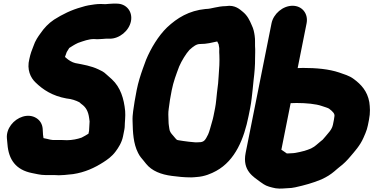

<svg xmlns="http://www.w3.org/2000/svg" viewBox="-20 -795 2109 1084"><path d="M312.2 194.5C334.2 194.5 354.8 191.8 369.7 190.3L390.1 188.3C390.6 188.3 391.5 188.2 392.2 188.1C459.4 178 513.9 152.6 563 121.2C584.2 107.6 611.6 89.3 633.1 59.7C647.9 39.9 667.4 10.4 674.5 -25L678.7 -46C681.1 -58.2 684.2 -71.4 684.2 -82.4C684.2 -104.5 689.2 -138.2 686.6 -168.5C679.7 -237.8 660.8 -301.6 611.7 -347.3C596.4 -362 589.3 -366.3 580.8 -374.8C564.9 -390.8 548.8 -397 535.6 -403.4C495.1 -422.8 450.3 -430.2 405.1 -438.8C386.4 -443.2 367 -455.3 352.7 -468.4C350.8 -470.3 350 -471 346.8 -473.6C349.6 -481.3 352.8 -489.4 356.7 -501C361.7 -509.3 367.6 -519.7 370.9 -524.1C386.8 -533.8 398.6 -542.6 420.4 -552.6C452.4 -563.9 481.1 -574.5 509.7 -574.5C515 -574.5 522.6 -573.5 529.5 -573.5C549.6 -573.5 567.7 -576.5 577.1 -576.5H600.1C653.5 -576.5 708.3 -620.1 719.3 -675C730.1 -729.2 693.9 -774.5 639.6 -774.5H616.6C599.7 -774.5 585 -771.7 575.2 -771.5C566.4 -772.1 557.2 -772.5 549.2 -772.5C537 -772.5 525.1 -771.7 513.4 -770.1C492 -767.1 469.9 -764.4 440.2 -754.7C382.6 -739 332 -713.8 285.1 -684.1C253.9 -663.3 228.6 -636.3 208.7 -606.9C195.9 -589.6 178.6 -565.1 168.6 -534.1C160.2 -514.1 151.6 -490.4 145.8 -462.5C130.1 -401.5 152.9 -355.9 180.3 -329.8C223 -288 276.2 -253.5 355.2 -239.1C355.9 -238.9 357.3 -238.7 358.2 -238.7C383.6 -236.3 408.5 -227.9 428.2 -217.7C435 -210.9 441.2 -206.6 444.9 -203.8C465.3 -188.1 478.3 -165.9 483.2 -129.1L485.8 -109.7C486.1 -98.2 483.3 -78.2 482.8 -56.5L479.5 -40.2C468.4 -33 454.4 -25 440.5 -18C417.5 -9.8 388.8 -3.8 358.2 -3.5C350.7 -4.1 339.9 -4.5 329.9 -4.5H279.9C276.5 -4.5 276.6 -4.8 274.3 -5.1L263.4 -6.7C253.9 -9.7 238 -12.2 225.6 -15.2C225 -17.7 224.1 -24.5 222.9 -34.4L220.9 -68.9C218.5 -95.2 205.7 -115.5 185.3 -128.3C138.1 -157.8 75.4 -133.7 42.6 -90.2C26.2 -68.5 16.7 -41.9 18.9 -14.7L22.1 19.2C28.7 106.4 69.7 164 160.3 182C182.6 185.5 204.1 193.5 240.4 193.5H290.4C299.1 193.5 305 194.5 312.2 194.5Z M1144.6 -744.5C1143.7 -744.5 1142.1 -744.4 1140.9 -744.3C1046.8 -735.1 980.2 -693.7 923.2 -640.3C874.1 -592.7 831.8 -522.7 804.5 -456.9C804.4 -456.5 804.1 -455.7 803.9 -455.2L786.2 -406.9C773 -369.5 760.7 -331.5 751.6 -286C747.3 -264.5 743.7 -245.1 740.1 -223.1C735.1 -184.9 726.7 -150.6 728.5 -110.4C730 -46.8 732.5 15.2 759.5 68.2C769.3 88.7 782.2 101.6 791 112.5L804.6 129.5C837.4 170.4 889.6 190.4 950.8 198.2C984.4 202.5 1017.3 206.5 1059.8 206.5C1070.6 206.5 1080.3 205.2 1090.5 204.4C1135 201.7 1173.4 184.9 1200.7 169.9C1309 110.6 1358 -12.8 1383.4 -140L1392.4 -185C1399.9 -222.4 1402.9 -260.4 1406.7 -292.4L1411.7 -342.2C1417.1 -385.9 1420.5 -426 1420.1 -467.5C1420.1 -488.3 1421.9 -510.2 1419.9 -534.9C1418.8 -550.1 1421.6 -569 1417.8 -593.5C1415.1 -611.5 1412.1 -631 1400.8 -653.8C1389.8 -679.4 1377.5 -707.4 1348.9 -730C1335.9 -740.2 1307.1 -769.6 1255.9 -760.5C1207.3 -759.8 1171.9 -744.5 1144.6 -744.5ZM1206.5 -560.9C1208.8 -556 1210.7 -551.8 1214.4 -544.7C1215.2 -541.1 1216.1 -534.3 1217.7 -524.6C1218.9 -518.7 1216.6 -507.3 1218.5 -484.2C1220.1 -449.4 1218.1 -405.7 1214.3 -363.6L1211.4 -324.2L1205.3 -274.1C1201.9 -245.9 1200 -213.1 1194.4 -185L1185.4 -140C1183.1 -128.5 1180.5 -118.1 1177 -106.8C1169.2 -80.4 1162.4 -52 1155 -36C1138.9 -3 1132.3 3.8 1113.9 7.5C1107.9 7.6 1102.4 7.9 1093.8 8.5H1081.2C1059.8 6.4 1032.5 4.3 1015.5 1.1C1002.2 -1.4 984.4 -3 979.5 -5.2C972.2 -10.2 966.1 -20 957.7 -29C944.2 -43.7 937.5 -53.4 935.8 -69.8C934.1 -87.4 931.7 -88.4 931.4 -114C930.6 -142.6 928.9 -155.4 932.7 -181.7C936.2 -213 942.4 -250.1 949.4 -285C959.3 -334.8 974.3 -373.5 991.6 -419.7C1005.3 -451.8 1030.6 -492.7 1049.5 -513.2C1072.2 -533.8 1089.4 -546.5 1109.1 -546.5C1148.7 -546.5 1176.3 -554.6 1206.5 -560.9Z M1865.1 -118 1859.5 -90C1856.1 -73.1 1845.7 -57.4 1834.2 -44.5C1824.7 -34 1809.6 -13.8 1801.8 -6.4C1793.7 1.3 1785.4 5.7 1765 24.3C1757.6 31.2 1751.7 34.6 1736.1 43.2C1711.6 54 1681.8 62.1 1648.4 68L1637.3 69.5C1621.6 70 1606.5 71.9 1599.4 71.4C1589.6 63.5 1580.1 59 1568.5 50.3L1620.9 -212.5C1630.6 -212.5 1642.9 -212.9 1654.6 -213.5C1708.1 -213.4 1763.5 -208.5 1797.7 -196.3C1814.5 -190.7 1831.7 -185.6 1838 -181.4C1860.5 -164.1 1870.9 -152.5 1868.1 -138C1866.7 -131.4 1866.4 -124.6 1865.1 -118ZM1660.5 -410.5 1710.9 -663C1721.6 -716.9 1686.6 -762.5 1631.7 -762.5C1576.9 -762.5 1523.6 -716.9 1512.9 -663L1366.9 68C1346.5 170.5 1413.7 204.4 1449.8 232.2C1450.1 232.4 1450.7 232.9 1451.2 233.2L1468.8 245.2C1485.1 256.3 1510.7 263 1536.4 268C1565.6 272.3 1587.7 267.5 1603.6 267.5C1617.7 267.5 1633 265.6 1647 262.5C1698.4 251.2 1747.6 237.7 1794.2 218.1C1794.8 217.8 1796.1 217.2 1796.9 216.8L1817.2 206.7C1842 193.9 1864.3 176.1 1882.3 159.8L1895.8 148.6C1919.8 130.9 1940.8 109.5 1959.3 87.1C1980.4 62 2012.9 27.1 2031.8 -16.5L2043.1 -42.7C2049.5 -57.8 2054 -72.6 2057.1 -88L2063.1 -118C2071.4 -159.8 2068.8 -190.2 2065 -218.5C2054 -281 2018.1 -318.7 1978.1 -348.3C1951.3 -369 1920.7 -375.8 1894.9 -385.6C1836.2 -405.3 1765.5 -411.5 1690.2 -411.5C1679.6 -411.5 1669.4 -410.5 1660.5 -410.5Z"/></svg>

Font: Smoothie
Style: ExBdIt
Weight: 800
Foundry: Cannot Into Space Fonts
Version: Version 0.8